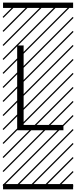

<svg xmlns="http://www.w3.org/2000/svg" viewBox="-23 -990 577 1453"><path d="M457 -44.4V-4.4H106.9V-646H155.8V-44.4ZM0 402.8H530.3V442.9H0ZM0 -970.2H530.3V-930.2H0ZM526.9 410.6 533.7 417.5 525.4 425.8 518.6 418.9ZM526.9 304.7 533.7 311.5 419.4 425.8 412.6 418.9ZM526.9 198.7 533.7 205.6 313.5 425.8 306.6 418.9ZM526.9 92.3 533.7 99.1 207.5 425.8 200.7 418.9ZM526.9 -13.2 533.7 -6.3 101.6 425.8 94.7 418.9ZM526.9 -119.1 533.7 -112.3 3.4 418 -3.4 411.1ZM526.9 -225.6 533.7 -218.8 3.4 311.5 -3.4 304.7ZM526.9 -331.5 533.7 -324.7 3.4 205.6 -3.4 198.7ZM526.9 -438 533.7 -431.2 3.4 99.1 -3.4 92.3ZM526.9 -543.5 533.7 -536.6 3.4 -6.3 -3.4 -13.2ZM526.9 -649.4 533.7 -642.6 3.4 -112.3 -3.4 -119.1ZM526.9 -755.9 533.7 -749 3.4 -218.8 -3.4 -225.6ZM526.9 -861.8 533.7 -855 3.4 -324.7 -3.4 -331.5ZM516.6 -958 523.4 -951.2 3.4 -431.2 -3.4 -438ZM411.1 -958 418 -951.2 3.4 -536.6 -3.4 -543.5ZM305.2 -958 312 -951.2 3.4 -642.6 -3.4 -649.4ZM198.7 -958 205.6 -951.2 3.4 -749 -3.4 -755.9ZM92.3 -958 99.1 -951.2 3.4 -855 -3.4 -861.8Z"/></svg>

Font: AzarMehrMSRS3
Style: Regular
Weight: 1
Designer: Amin Abedi
Version: Version 1.00